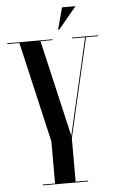

<svg xmlns="http://www.w3.org/2000/svg" viewBox="-85 -889 558 929"><g transform="rotate(-5 194.0 -425.0)"><path d="M252.5 -850 224 -744H230L317.5 -850ZM415 -696V-700H287V-696H351.1L242.8 -227.2L134.4 -696H193V-700H-27V-696H31.9L144.5 -208.5V-4H85V0H305V-4H244.5V-215L355.6 -696Z"/></g></svg>

Font: Picaflor 96 pt
Style: Regular
Weight: 400
Designer: Ariel Martín Pérez
Foundry: Tunera Type Foundry
Version: Version 1.000;hotconv 1.0.109;makeotfexe 2.5.65596